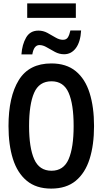

<svg xmlns="http://www.w3.org/2000/svg" viewBox="-20 -1099 603 1129"><path d="M281 10Q193 10 137.5 -36Q82 -82 56 -164.5Q30 -247 30 -358Q30 -530 90.5 -628Q151 -726 282 -726Q370 -726 425.5 -680.5Q481 -635 507 -552Q533 -469 533 -358Q533 -247 507 -164.5Q481 -82 425.5 -36Q370 10 281 10ZM283 -95Q354 -95 383.5 -163Q413 -231 413 -358Q413 -486 383.5 -553.5Q354 -621 283 -621Q210 -621 180.5 -553Q151 -485 151 -358Q151 -231 181 -163Q211 -95 283 -95ZM106 -779Q110 -837 133.5 -878Q157 -919 206 -919Q234 -919 259 -905.5Q284 -892 306.5 -878.5Q329 -865 350 -865Q370 -865 379 -879Q388 -893 394 -920H457Q453 -852 426 -816Q399 -780 357 -780Q329 -780 303.5 -793.5Q278 -807 255.5 -820.5Q233 -834 212 -834Q179 -834 170 -779ZM140 -994V-1079H426V-994Z"/></svg>

Font: Noto Sans Mono SemiCondensed SemiBold
Style: Regular
Weight: 600
Width: 4
Designer: Monotype Design Team
Foundry: Monotype Imaging Inc.
Version: Version 2.014; ttfautohint (v1.8.4.7-5d5b)